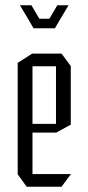

<svg xmlns="http://www.w3.org/2000/svg" viewBox="-20 -707 335 727"><path d="M81 0 47 -47V-48H248V-47L213 0ZM47 -48V-469L102 -504H103V-48ZM103 -205V-238H192V-205ZM103 -456V-504H213L248 -457V-456ZM192 -205V-456H248V-235L193 -205ZM167 -636 197 -687H239V-686L209 -636ZM86 -636 56 -686V-687H99L129 -636ZM107 -600 86 -636H209L188 -600Z"/></svg>

Font: Foldit Thin Light
Style: Regular
Weight: 300
Version: Version 1.003